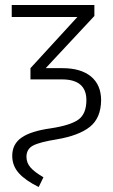

<svg xmlns="http://www.w3.org/2000/svg" viewBox="-20 -543 452 769"><path d="M29 81Q29 34 66.5 8Q104 -18 183 -29Q262 -41 294 -64Q326 -87 326 -142Q326 -225 228 -225H102V-270L290 -475H27V-523H358V-479L163 -270H230Q304 -270 344.5 -236.5Q385 -203 385 -141Q384 -70 340 -35Q296 0 208 15Q139 26 112.5 40Q86 54 86 85Q86 109 102 127.5Q118 146 154 167L135 206Q82 180 55.5 150.5Q29 121 29 81Z"/></svg>

Font: Fira Sans Condensed Light
Style: Regular
Weight: 300
Width: 3
Designer: bBox Type GmbH & Carrois Corporate GbR & Edenspiekermann AG
Foundry: bBox Type GmbH & Carrois Corporate GbR & Edenspiekermann AG
Version: Version 4.301